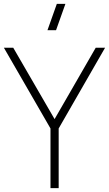

<svg xmlns="http://www.w3.org/2000/svg" viewBox="-20 -965 559 985"><path d="M281 0H239V-306L0 -720H48L260 -354L471 -720H519L281 -306ZM223.5 -810H267.5L315.5 -945H271.5Z"/></svg>

Font: Manrope Variable Light
Style: Regular
Weight: 200
Designer: Mikhail Sharanda
Foundry: Mikhail Sharanda
Version: Version 4.505